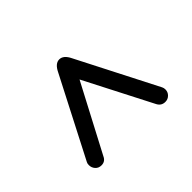

<svg xmlns="http://www.w3.org/2000/svg" viewBox="-89 -607 672 672"><g transform="rotate(45 247.0 -270.5)"><path d="M416 -400 165 -271 414 -140Q432 -132 432 -113Q432 -99 422.5 -90.5Q413 -82 400 -82Q392 -82 387 -85L94 -236Q65 -250 65 -270.5Q65 -291 94 -305L389 -456Q395 -459 402 -459Q415 -459 424 -450Q433 -441 433 -428Q433 -409 416 -400Z"/></g></svg>

Font: Libertine Sup Medium
Style: Regular
Weight: 500
Designer: Bastien Sozeau
Foundry: NBR — Bastien Sozeau
Version: Version 2.003; ttfautohint (v1.8.4.7-5d5b);gftools[0.9.33]